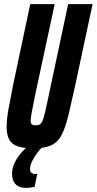

<svg xmlns="http://www.w3.org/2000/svg" viewBox="-20 -708 467 927"><path d="M139 8Q92 8 64 -2Q36 -12 24 -35Q12 -58 12 -95Q12 -131 21 -181.5Q30 -232 44 -301L126 -688H244L149 -246Q139 -195 133.5 -166.5Q128 -138 128 -124Q128 -115 131 -110.5Q134 -106 139.5 -104.5Q145 -103 153 -103Q165 -103 172.5 -107.5Q180 -112 186 -126.5Q192 -141 198.5 -169.5Q205 -198 215 -246L309 -688H427L344 -300Q327 -223 314.5 -169Q302 -115 288.5 -80.5Q275 -46 256.5 -27Q238 -8 209.5 0Q181 8 139 8ZM104 199Q81 199 66 190Q51 181 44.5 165Q38 149 38 130Q38 96 61.5 58Q85 20 126 -11L187 0Q175 10 161 28.5Q147 47 136 68.5Q125 90 125 110Q125 119 131 125.5Q137 132 151 132Q153 132 154.5 132Q156 132 160 131L147 194Q140 196 128 197.5Q116 199 104 199Z"/></svg>

Font: Saira UltraCondensed ExtraBold
Style: Italic
Weight: 800
Width: 1
Italic angle: -12°
Designer: Hector Gatti with collaboration of the Omnibus-Type team
Foundry: Omnibus-Type
Version: Version 1.101